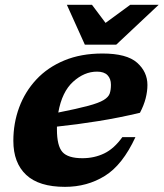

<svg xmlns="http://www.w3.org/2000/svg" viewBox="-20 -750 668 784"><path d="M533 -190Q480.5 -76.5 408.2 -31.8Q336 13 245.5 13Q139 13 86.8 -36Q34.5 -85 34.5 -175Q34.5 -247 58.2 -311.2Q82 -375.5 128.2 -425.2Q174.5 -475 242.5 -503.2Q310.5 -531.5 398.5 -531.5Q497.5 -531.5 539.8 -494Q582 -456.5 582 -403Q582 -377 574.8 -348.5Q567.5 -320 551.5 -289.5Q468.5 -269.5 381.2 -255.5Q294 -241.5 212.5 -233Q212.5 -227.5 212.5 -221.5Q212.5 -154.5 235 -129.2Q257.5 -104 316.5 -104Q365 -104 405.5 -123.5Q446 -143 479.5 -190ZM376 -457.5Q324 -457.5 278.5 -416.2Q233 -375 218 -290.5Q296 -306 339.8 -317.8Q383.5 -329.5 403.2 -341.5Q423 -353.5 428 -368.2Q433 -383 433 -404Q433 -428.5 419 -443Q405 -457.5 376 -457.5ZM628 -730.5 454.5 -567.5H326.5L253 -730.5H355.5L411 -656.5L512 -730.5Z"/></svg>

Font: Newsreader Caption
Style: Bold Italic
Weight: 700
Italic angle: -17°
Designer: Hugues Gentile
Foundry: Production Type
Version: Version 1.001